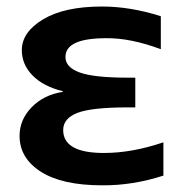

<svg xmlns="http://www.w3.org/2000/svg" viewBox="-20 -550 553 580"><path d="M293.9 -87.9Q378.9 -87.9 473.6 -120.1V-19.5Q379.9 10.7 288.1 9.8Q168 9.8 103.5 -31.2Q39.1 -72.3 39.1 -139.6Q39.1 -188.5 75.7 -226.1Q112.3 -263.7 169.9 -272.5V-274.4Q110.4 -289.1 78.1 -322.3Q45.9 -355.5 45.9 -398.4Q45.9 -453.1 110.4 -491.7Q174.8 -530.3 288.1 -530.3Q374 -530.3 465.8 -501V-401.4Q374 -435.5 300.8 -434.6Q177.7 -434.6 177.7 -377.9Q177.7 -346.7 220.7 -331.1Q263.7 -315.4 366.2 -315.4H388.7V-225.6H366.2Q256.8 -225.6 213.9 -209Q170.9 -192.4 170.9 -157.2Q170.9 -87.9 293.9 -87.9Z"/></svg>

Font: Mgen+ 1c bold
Style: Bold
Weight: 700
Designer: [Source Han Sans]
Ryoko NISHIZUKA  (kana & ideographs); Paul D. Hunt (Latin, Greek & Cyrillic); Wenlong ZHANG  (bopomofo
Version: Version 1.059.20150602